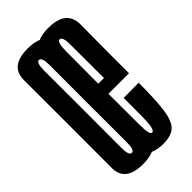

<svg xmlns="http://www.w3.org/2000/svg" viewBox="-197 -659 716 716"><g transform="rotate(-45 161.0 -301.0)"><path d="M105.5 3Q199 3 198.8 -70Q198.5 -143 198.5 -300.5Q198.5 -459 198.8 -532.8Q199 -606.5 105.5 -606.5Q12.5 -606.5 12.8 -532.8Q13 -459 13 -300.5Q13 -143 12.8 -70Q12.5 3 105.5 3ZM105.5 -56.5Q91 -56.5 91.2 -98.8Q91.5 -141 91.5 -300.5Q91.5 -461 91.2 -503.8Q91 -546.5 105.5 -546.5Q120.5 -546.5 120.2 -503.8Q120 -461 120 -300.5Q120 -141 120.2 -98.8Q120.5 -56.5 105.5 -56.5ZM212.5 3V-56.5Q199.5 -56.5 200 -111.5Q199.5 -165.5 199.5 -302.5Q199.5 -455 200 -500Q200.5 -546.5 214.5 -546.5Q229.5 -546.5 229 -501Q229.5 -457 229.5 -327.5H191.5V-274H308Q308 -288 308 -302Q308 -457 309 -532Q308 -606.5 214.5 -606.5Q121 -606.5 121 -530.5Q120.5 -454.5 120.5 -302.5Q120.5 -170.5 121 -83Q120.5 3 212.5 3ZM212.5 -56.5V3Q256.5 3 276.5 -17.5Q296 -38 302.5 -89.5Q308.5 -140 308.5 -223.5L229 -223Q229 -170 228.5 -126Q228 -83 223.5 -69.5Q220 -56.5 212.5 -56.5Z"/></g></svg>

Font: Anybody UltraCondensed
Style: Regular
Weight: 400
Width: 1
Version: Version 1.113;gftools[0.9.25]